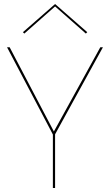

<svg xmlns="http://www.w3.org/2000/svg" viewBox="-20 -935 547 955"><path d="M479 -700 248 -281 28 -700H15L243 -266V0H254V-267L492 -700ZM254 -903 407 -768 414 -775 254 -915 94 -775 101 -768Z"/></svg>

Font: Jost Thin
Style: Regular
Weight: 250
Version: Version 3.710